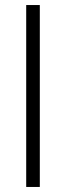

<svg xmlns="http://www.w3.org/2000/svg" viewBox="-20 -669 262 762"><path d="M84 -649H138V73H84Z"/></svg>

Font: Smooch Sans Thin Medium
Style: Regular
Weight: 500
Version: Version 1.010